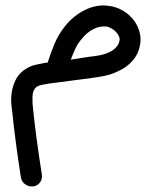

<svg xmlns="http://www.w3.org/2000/svg" viewBox="-20 -326 545 689"><path d="M89 343Q77 341 67.5 333Q58 325 55 311Q46 253 38 194Q30 135 24 76Q22 64 20.5 45.5Q19 27 22 6Q25 -15 34.5 -36Q44 -57 64 -73Q84 -88 105.5 -93Q127 -98 144 -101H151Q161 -134 175.5 -168.5Q190 -203 214 -233Q245 -271 286.5 -291Q328 -311 370 -305Q397 -302 421 -288Q445 -274 462 -251Q476 -231 481.5 -208Q487 -185 482 -162Q477 -133 456.5 -109Q436 -85 405 -71Q381 -59 356 -54Q331 -49 308 -46L155 -26Q143 -24 130.5 -21.5Q118 -19 111 -14Q97 -3 96.5 22Q96 47 99 68Q105 126 113 184Q121 242 130 299Q133 315 124 328Q115 341 99 343ZM298 -122Q318 -124 337 -127.5Q356 -131 373 -139Q387 -146 396.5 -156Q406 -166 408 -177Q411 -186 407.5 -194Q404 -202 401 -206Q393 -216 382.5 -222.5Q372 -229 361 -231H360Q337 -233 314 -221Q291 -209 273 -186Q259 -170 250.5 -151.5Q242 -133 234 -112Z"/></svg>

Font: Dongol
Style: Regular
Weight: 400
Designer: Abdo Mohamed and Ibrahim Hamdi
Foundry: Protype Foundry
Version: Version 1.000;hotconv 1.0.109;makeotfexe 2.5.65596